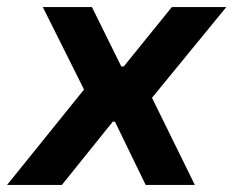

<svg xmlns="http://www.w3.org/2000/svg" viewBox="-47 -523 660 543"><path d="M-27 0 211 -295 218 -215 74 -503H213L296 -335H303L439 -503H593L358 -216L360 -293L504 0H365L278 -179H272L128 0Z"/></svg>

Font: Nunito Sans 6pt
Style: Bold Italic
Weight: 700
Italic angle: -9°
Version: Version 3.101;gftools[0.9.27]